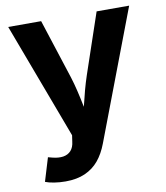

<svg xmlns="http://www.w3.org/2000/svg" viewBox="-84 -616 770 893"><g transform="rotate(-10 301.0 -169.0)"><path d="M92.1 82.8 110.1 87.6Q139.8 95.5 162.6 92Q185.4 88.4 199.3 73.1Q213.2 57.7 216.1 30.9L220.4 1.6L15.3 -545.9H170.8L262.5 -262.5Q272.2 -231.3 280.1 -198.1Q288.1 -164.9 296.6 -122.3Q306 -72.9 313.8 -43.1H279.7Q287.1 -77.3 297 -118.3Q307.1 -160.9 316.3 -195Q325.5 -229 336.7 -262.5L432.8 -545.9H586.5L354.7 64.4Q337.3 110.5 311.2 142Q285.1 173.5 246.3 190.8Q207.5 208 154.2 208Q125.8 208 100.3 203.9Q74.8 199.8 58.6 193.3Z"/></g></svg>

Font: Raveo Variable
Style: Regular
Weight: 400
Designer: Jakub Foglar, Rasmus Andersson (Inter)
Foundry: Jakubfoglar.com
Version: Version 1.000;Glyphs 3.2.3 (3260)